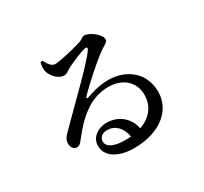

<svg xmlns="http://www.w3.org/2000/svg" viewBox="-159 -979 1317 1241"><g transform="rotate(-30 500.0 -358.5)"><path d="M342 -688C316 -688 296 -718 281 -748L265 -746C260 -724 258 -705 261 -685C266 -653 307 -595 357 -595C376 -595 392 -611 411 -621C451 -641 523 -673 558 -680C572 -682 581 -676 567 -658C520 -589 322 -401 199 -276C170 -248 157 -230 156 -206C154 -174 173 -152 191 -152C211 -151 221 -158 241 -185C326 -294 424 -389 563 -389C682 -389 744 -313 742 -225C741 -152 701 -86 610 -54C590 -152 510 -194 441 -194C370 -194 316 -152 316 -91C316 -11 398 38 513 38C712 38 828 -68 829 -198C831 -343 719 -428 587 -428C514 -428 456 -407 417 -394C408 -390 403 -398 412 -407C453 -451 580 -566 640 -609C674 -635 704 -641 704 -665C704 -701 635 -755 595 -755C577 -755 576 -742 544 -732C494 -716 380 -688 342 -688ZM532 -38C517 -37 502 -36 486 -36C401 -36 357 -63 357 -100C357 -131 382 -151 419 -151C475 -151 519 -110 532 -38Z"/></g></svg>

Font: Noto Serif CJK SC SemiBold
Style: Regular
Weight: 600
Designer: Ryoko NISHIZUKA 西塚涼子 (kana & ideographs); Frank Grießhammer (Latin, Greek & Cyrillic); Wenlong ZHANG 张文龙 (bopomofo); San
Foundry: Adobe
Version: Version 2.001;hotconv 1.1.0;makeotfexe 2.6.0